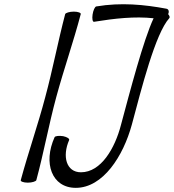

<svg xmlns="http://www.w3.org/2000/svg" viewBox="-20 -868 837 925"><path d="M433 -763C531 -779 629 -790 720 -780C671 -676 606 -427 563 -267C534 -154 467 -38 370 -38C299 -38 279 -115 313 -193C316 -200 303 -208 284 -212C264 -215 246 -213 243 -207C187 -83 229 37 345 37C477 37 574 -117 615 -267C662 -442 728 -706 796 -781C799 -785 797 -792 790 -800C796 -811 793 -824 782 -826C675 -846 563 -857 444 -837C437 -836 429 -818 426 -798C423 -778 426 -762 433 -763ZM294 -800C259 -667 234 -533 198 -400C163 -267 116 -133 80 0C78 6 93 12 114 12C134 12 153 6 155 0C191 -133 215 -267 251 -400C287 -533 334 -667 369 -800C371 -806 356 -812 336 -812C315 -812 296 -806 294 -800Z"/></svg>

Font: Nupuram Light Oblique
Style: Regular
Weight: 300
Designer: Santhosh Thottingal (santhosh.thottingal@gmail.com)
Foundry: SMC
Version: Version 1.000